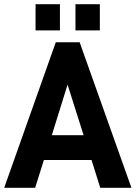

<svg xmlns="http://www.w3.org/2000/svg" viewBox="-23 -898 652 923"><path d="M265.1 -877.9V-752H147.9V-877.9ZM457 -877.9V-752H339.8V-877.9ZM359.9 -694.8 608.9 4.9H459L417 -128.9H188L146 4.9H-2.9L245.1 -694.8ZM226.1 -248H378.9L301.8 -491.2Z"/></svg>

Font: D-DIN-PRO ExtraBold
Style: Bold
Weight: 800
Designer: Charles Nix
Foundry: CyberFei
Version: Version 1.000;hotconv 1.0.109;makeotfexe 2.5.65596